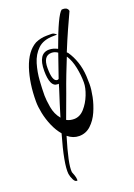

<svg xmlns="http://www.w3.org/2000/svg" viewBox="-135 -550 560 801"><g transform="rotate(-20 144.5 -149.5)"><path d="M62 197Q54 197 48 185Q41 171 39 158Q34 114 70 -11Q52 -32 39.5 -61Q27 -90 21 -119.5Q15 -149 15 -172Q15 -252 36 -316Q58 -381 100 -404Q124 -415 151 -415H163Q168 -415 172.5 -415Q177 -415 182 -413Q193 -406 193 -405Q193 -404 177 -404Q132 -404 107.5 -380.5Q83 -357 72.5 -321.5Q62 -286 59.5 -248.5Q57 -211 57 -183Q57 -164 62.5 -131Q68 -98 88 -74Q96 -100 105 -129.5Q114 -159 125 -192L130 -209H124Q107 -209 99 -227.5Q91 -246 91 -280Q91 -357 140 -357Q158 -357 177 -347Q225 -480 247 -496H255Q261 -496 267 -493Q275 -487 275 -481Q277 -480 275 -478Q261 -448 243.5 -409Q226 -370 206 -321L211 -316Q227 -293 237 -263.5Q247 -234 249 -200Q249 -192 249.5 -183.5Q250 -175 250 -164Q250 -141 243.5 -109Q237 -77 223.5 -46.5Q210 -16 188 4.5Q166 25 136 25Q109 25 86 6Q69 62 61 99.5Q53 137 55 156L61 172Q65 184 65 190Q66 197 64 197ZM130 -226Q130 -226 136 -228L172 -332Q159 -341 145 -341Q108 -341 108 -287Q108 -226 130 -226ZM140 -49Q166 -49 186 -71.5Q206 -94 218 -124.5Q230 -155 230 -179Q230 -211 223 -245.5Q216 -280 201 -303Q200 -303 200 -304Q187 -272 173 -236Q159 -200 145 -160L107 -57Q121 -49 140 -49Z"/></g></svg>

Font: Festive
Style: Regular
Weight: 400
Designer: Robert E. Leuschke
Foundry: Robert E. Leuschke
Version: Version 1.101; ttfautohint (v1.8.3)